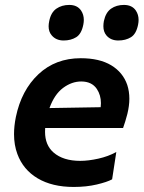

<svg xmlns="http://www.w3.org/2000/svg" viewBox="-20 -747 583 780"><path d="M279.5 12.5Q192 12.5 133 -22.5Q74 -57.5 50.5 -121.5Q37 -158 37 -202Q37 -235 44.5 -272Q67 -380.5 136.2 -445.5Q205.5 -510.5 308 -510.5Q384 -510.5 431.8 -481.8Q479.5 -453 497 -402Q505.5 -376 505.5 -346Q505.5 -317.5 497.5 -284.5Q489.5 -253.5 480 -227H163.5Q163 -219 163 -211.5Q163 -157.5 197.5 -127.5Q236.5 -93.5 306 -93.5Q339 -93.5 379.5 -102.5Q420 -111.5 452.5 -129.5L435.5 -18.5Q415.5 -7.5 373.2 2.5Q331 12.5 279.5 12.5ZM310 -416Q271.5 -416 236.2 -389.8Q201 -363.5 181 -308L389 -311.5Q390 -320 390 -328Q390 -360.5 373.5 -385.5Q353 -416 310 -416ZM460.5 -582.5Q429.5 -582.5 412 -603.5Q400 -618 400 -640.5Q400 -650.5 402 -661.5Q409.5 -696.5 431.2 -711.8Q453 -727 483.5 -727Q516.5 -727 532 -704Q543 -687.5 543 -666Q543 -657 541 -647Q533.5 -609 512 -595.8Q490.5 -582.5 460.5 -582.5ZM238.5 -582.5Q207.5 -582.5 190 -603.5Q177.5 -618 177.5 -640Q177.5 -650 180 -661.5Q187 -696.5 209 -711.8Q231 -727 261.5 -727Q294 -727 309.5 -704Q320.5 -687.5 320.5 -666Q320.5 -657 318.5 -647Q311 -609 289.5 -595.8Q268 -582.5 238.5 -582.5Z"/></svg>

Font: Heraclito SemiBold
Style: Italic
Weight: 600
Italic angle: -12°
Designer: Kostas Bartsokas (font) & Cristiano Sobral (main changes)
Foundry: Kostas Bartsokas (font) & Cristiano Sobral (main changes)
Version: Version 1.00;July 8, 2020;FontCreator 13.0.0.2655 64-bit